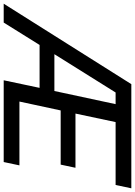

<svg xmlns="http://www.w3.org/2000/svg" viewBox="89 -864 730 1038"><g transform="rotate(90 454.0 -345.0)"><path d="M-45 0 390 -690H953L935 -605H595L549 -388H842L825 -308H532L484 -85H829L811 0H369L410 -194H178L57 0ZM228 -274H427L498 -605H435Z"/></g></svg>

Font: Radio Canada
Style: Italic
Weight: 400
Italic angle: -12°
Designer: Charles Daoud, Etienne Aubert Bonn, Alexandre Saumier Demers, Jacques Le Bailly
Foundry: Radio-Canada
Version: Version 2.104;gftools[0.9.28.dev5+ged2979d]